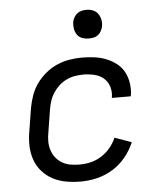

<svg xmlns="http://www.w3.org/2000/svg" viewBox="-53 -779 706 834"><g transform="rotate(-5 300.0 -362.5)"><path d="M266 8Q233 8 202 2.5Q171 -3 144.5 -17Q118 -31 98 -53.5Q78 -76 68 -104.5Q58 -133 57 -165Q56 -197 62 -230L78 -330Q83 -357 92.5 -384Q102 -411 119 -434.5Q136 -458 159 -477Q182 -496 208.5 -507.5Q235 -519 262.5 -523.5Q290 -528 317 -528Q344 -528 371 -524.5Q398 -521 422 -511.5Q446 -502 466.5 -486.5Q487 -471 499 -448.5Q511 -426 515 -399.5Q519 -373 515 -346L514 -342H431L432 -344Q436 -369 429 -391.5Q422 -414 405 -428.5Q388 -443 364.5 -448.5Q341 -454 317 -454Q299 -454 280.5 -451Q262 -448 244 -439.5Q226 -431 211.5 -418Q197 -405 186 -388.5Q175 -372 169 -354Q163 -336 160 -318L144 -218Q140 -198 140 -178Q140 -158 146 -139.5Q152 -121 163.5 -106.5Q175 -92 191 -82.5Q207 -73 226.5 -69.5Q246 -66 267 -66Q291 -66 315 -71.5Q339 -77 361.5 -91Q384 -105 401 -125.5Q418 -146 428 -169L501 -143Q487 -109 462.5 -79Q438 -49 405.5 -29Q373 -9 337 -0.5Q301 8 266 8ZM354 -608Q339 -608 325.5 -613Q312 -618 304 -629.5Q296 -641 293.5 -655.5Q291 -670 293 -685Q295 -695 300.5 -705Q306 -715 314.5 -721.5Q323 -728 333.5 -730.5Q344 -733 355 -733Q370 -733 383.5 -727.5Q397 -722 405 -710.5Q413 -699 416 -684.5Q419 -670 416 -655Q414 -645 408.5 -635Q403 -625 394.5 -618.5Q386 -612 375.5 -610Q365 -608 354 -608Z"/></g></svg>

Font: Iosevka Aile
Style: Italic
Weight: 400
Italic angle: -9°
Designer: Belleve Invis
Foundry: Belleve Invis
Version: Version 28.0.1; ttfautohint (v1.8.4)